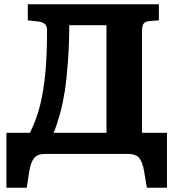

<svg xmlns="http://www.w3.org/2000/svg" viewBox="-20 -720 834 898"><path d="M10 158V-99H120Q151 -161 168 -230Q185 -299 192.5 -383Q200 -467 200 -577Q200 -597 191 -606.5Q182 -616 162 -619L110 -625V-700H723V-625L676 -621Q658 -619 651 -608.5Q644 -598 644 -570V-99H761V158H667L654 81Q647 38 631 19Q615 0 581 0H190Q156 0 140 19Q124 38 117 81L105 158ZM231 -99H478V-602H304Q304 -518 298 -435.5Q292 -353 283 -293Q274 -237 260.5 -187.5Q247 -138 231 -99Z"/></svg>

Font: Literata 7pt
Style: Bold
Weight: 700
Designer: Latin by Veronika Burian and Jose Scaglione. Greek by Irene Vlachou. Cyrillic by Vera Evstafieva.
Foundry: TypeTogether
Version: Version 3.002